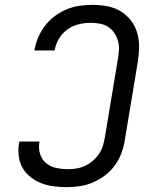

<svg xmlns="http://www.w3.org/2000/svg" viewBox="-20 -763 640 791"><path d="M254 8Q227 8 200.5 4.5Q174 1 150.5 -8Q127 -17 106.5 -33Q86 -49 73.5 -70.5Q61 -92 57.5 -118.5Q54 -145 58 -172L60 -180H143L142 -175Q138 -150 145.5 -127.5Q153 -105 170.5 -90.5Q188 -76 212 -71Q236 -66 261 -66Q278 -66 296 -69Q314 -72 331 -80Q348 -88 362.5 -100.5Q377 -113 387.5 -128.5Q398 -144 403.5 -161.5Q409 -179 412 -197L466 -522Q469 -542 470 -560.5Q471 -579 465.5 -596.5Q460 -614 450 -628.5Q440 -643 425 -652.5Q410 -662 391.5 -665.5Q373 -669 354 -669Q329 -669 304 -663Q279 -657 257.5 -641.5Q236 -626 222.5 -603Q209 -580 205 -555H122V-556Q126 -582 137 -608Q148 -634 165 -656.5Q182 -679 205.5 -696.5Q229 -714 254.5 -724.5Q280 -735 307 -739Q334 -743 361 -743Q392 -743 421.5 -737.5Q451 -732 475.5 -717.5Q500 -703 518 -680.5Q536 -658 544.5 -630Q553 -602 553 -571.5Q553 -541 548 -510L494 -185Q490 -158 480 -131.5Q470 -105 453 -81.5Q436 -58 412 -40Q388 -22 362 -11Q336 0 308.5 4Q281 8 254 8Z"/></svg>

Font: Iosevka Extended Oblique
Style: Regular
Weight: 400
Width: 7
Italic angle: -9°
Monospace: yes
Designer: Belleve Invis
Foundry: Belleve Invis
Version: Version 32.0.1; ttfautohint (v1.8.4)